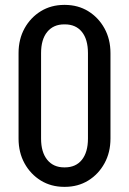

<svg xmlns="http://www.w3.org/2000/svg" viewBox="-20 -740 522 776"><path d="M335.5 -179.5V-525.2H426.5V-179.5ZM55 -179.5V-525.2H146V-179.5ZM237.8 -641.5V-720.2H243.8V-641.5ZM237.8 15.2V-63.5H243.8V15.2ZM55 -525.2Q55 -581.5 79.2 -625.4Q103.5 -669.2 145.1 -694.8Q186.8 -720.2 239.5 -720.2V-641.5Q195.8 -641.5 170.9 -611.1Q146 -580.8 146 -525.2ZM426.5 -525.2H335.5Q335.5 -580.8 311 -611.1Q286.5 -641.5 242 -641.5V-720.2Q295 -720.2 336.5 -694.8Q378 -669.2 402.2 -625.4Q426.5 -581.5 426.5 -525.2ZM55 -179.8H146Q146 -125 170.9 -94.2Q195.8 -63.5 239.5 -63.5V15.2Q186.8 15.2 145.1 -10.2Q103.5 -35.8 79.2 -79.8Q55 -123.8 55 -179.8ZM426.5 -179.8Q426.5 -123.8 402.2 -79.8Q378 -35.8 336.5 -10.2Q295 15.2 242 15.2V-63.5Q286.5 -63.5 311 -94.2Q335.5 -125 335.5 -179.8Z"/></svg>

Font: Akshar Light
Style: Regular
Weight: 300
Designer: Tall Chai
Foundry: Tall Chai
Version: Version 1.100